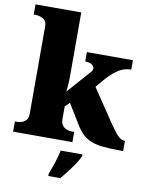

<svg xmlns="http://www.w3.org/2000/svg" viewBox="-103 -834 880 1129"><g transform="rotate(10 337.0 -269.5)"><path d="M16 0V-61H31Q40 -61 55 -65Q70 -69 82 -82Q94 -95 94 -121V-643Q94 -668 81.5 -679.5Q69 -691 54 -695Q39 -699 31 -699H16V-760H289V-379Q289 -366 288.5 -352.5Q288 -339 287 -326.5Q286 -314 285 -303.5Q284 -293 283 -286L410 -430Q413 -434 414.5 -437.5Q416 -441 416 -444Q416 -447 416 -448Q416 -461 401.5 -470.5Q387 -480 362 -480V-536H637V-480Q620 -480 603 -476Q586 -472 569 -462.5Q552 -453 534 -438Q516 -423 496 -401L447 -344L580 -146Q608 -104 629 -82.5Q650 -61 669 -61H673V0H659Q596 0 553 -4.5Q510 -9 480.5 -21Q451 -33 429.5 -53.5Q408 -74 388 -107L316 -225L289 -199V-125Q289 -97 301 -83.5Q313 -70 328 -65.5Q343 -61 351 -61H370V0ZM265 208Q272 189 281.5 162.5Q291 136 299 108.5Q307 81 311 61H441V71Q432 92 414.5 118.5Q397 145 376 172Q355 199 337 221H265Z"/></g></svg>

Font: Noto Serif Khmer Black
Style: Regular
Weight: 900
Version: Version 2.003